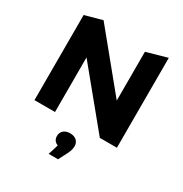

<svg xmlns="http://www.w3.org/2000/svg" viewBox="-215 -865 1237 1295"><g transform="rotate(30 404.0 -217.0)"><path d="M565 -655V-275L217 -700L83 -663V0H243V-425L592 0H725V-700ZM404 73C361 73 335 98 335 133C335 159 348 178 372 186L347 266H420L455 198C470 170 473 149 473 133C473 98 447 73 404 73Z"/></g></svg>

Font: Talent SemiBold
Style: Bold
Weight: 700
Designer: Mike Powis
Version: Version 1.001;hotconv 1.0.109;makeotfexe 2.5.65596